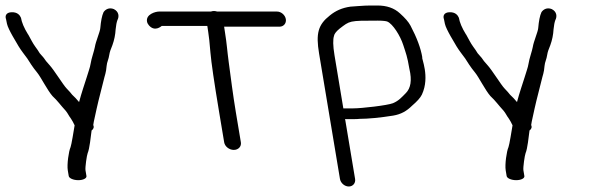

<svg xmlns="http://www.w3.org/2000/svg" viewBox="-44 -507 2168 698"><path d="M240.6 148C258.2 148 271.7 141.2 270.3 133L266.8 112C265.1 101.9 271.6 57.3 274.7 49.7C281.7 34 286.2 -11.4 289 -32.6C295.6 -37.6 298.9 -44.3 295 -52.4C297.4 -69.9 301 -80 307.6 -113.1C315.9 -150.7 324.8 -181.3 332.3 -213.1C336.9 -233.8 341.8 -242.1 343.5 -266.5C344.8 -282.3 350.8 -289.8 353.7 -309.7C354.6 -316.5 358.3 -328 364.7 -343C371.4 -361.5 375.3 -380.7 376.4 -400.5C377.8 -415.4 380.2 -426.8 382.9 -434C389.6 -446.6 388.8 -464.5 369.8 -474C352.2 -481.1 338.7 -472.3 332.4 -462.7C326.5 -449.8 322.9 -430.8 320.6 -404.7C319.6 -391.1 303.9 -356.2 300.9 -336.1C298.5 -321.9 288 -293.7 285.5 -275.8C283.9 -263 275.2 -240.2 271.2 -225.9C264 -202.9 252.3 -169.4 243.5 -136C240 -139.8 233.1 -147.4 231 -150.2L218.4 -162.6C213.7 -168.8 207.1 -176.2 198.4 -185.2C185.1 -198.8 153.3 -251.9 135.2 -271.4C125.9 -281.3 119.4 -289.7 115.4 -296.2L115.2 -296.5L100.4 -313.5C96.1 -320.7 90.2 -329.6 84.5 -337C74.5 -350.6 68.4 -364.1 58.3 -382C58.3 -382 58.2 -381.6 58.2 -381.6C58.2 -381.6 57.9 -382 57.9 -382C43.2 -405.7 34.9 -426.1 32.1 -443C32.1 -443 32.2 -442 32.2 -442C32.2 -442 31.9 -443 31.9 -443C28.5 -451 19.9 -463.7 -3 -462.5C-22 -461.4 -26.4 -449.1 -22 -437.2C-21.4 -433.8 -20.2 -427.8 -18.7 -420.8C-14.3 -399.4 18.1 -349 23.8 -338.4C33.2 -322.8 45.7 -307.5 55.1 -294.5L69.9 -271.5C75.7 -262.7 82.8 -253.3 91.5 -242.6C104.9 -226.2 128 -179.3 146.7 -157.9C166.2 -139.8 175.4 -125.4 194.7 -104.5C203.2 -94.3 204.3 -88.6 214.4 -75C219 -68.5 222.3 -61.4 227.3 -51.4C224.8 -36 215.4 21.9 212.5 28C205.7 42.9 199 91.3 202.4 112L205.9 133C207.3 141.2 223 148 240.6 148Z M831.7 10.5 813.4 -99C802.7 -163.2 795.1 -224.7 787.4 -281.8C781.9 -322.3 780.5 -349.4 774.2 -387.3C772.8 -396.2 771.8 -402.5 770.8 -410H972.2C987.3 -410 997.6 -422.5 995.1 -437.5C992.6 -452.5 978.1 -465 963.1 -465H745.6C741.4 -466.2 737.8 -467 733.9 -467C729.9 -467 726.4 -466.4 722.6 -465H534.1C521.2 -465 485.6 -455 490.5 -428.3C491.4 -423.5 494 -418.7 497.6 -414.6C519.3 -390 542.4 -411.8 544 -412.7H709.7C710.4 -407.6 711.7 -398.3 713.1 -389.9C715.4 -376.3 718.1 -351.5 721 -316C724.1 -279.6 734.6 -207.8 752.6 -99.7L771 10.5C773.5 25.5 789.3 38 805.9 38C822.5 38 834.2 25.5 831.7 10.5Z M1172 -306.5C1166.2 -341.1 1166.3 -364.6 1170.1 -375.9L1170.3 -376.7L1170.5 -377.5C1171.3 -382.7 1177 -391.8 1190.1 -402.5C1228.8 -431.9 1223.7 -432 1329.8 -432C1349.5 -432 1360.5 -430.1 1364 -428.6C1384.1 -420.2 1411.3 -376.8 1421.9 -343.6C1431.8 -312.9 1436.7 -302.2 1444.1 -257.5L1444.2 -257.1L1444.3 -256.6C1454.3 -214.4 1449 -186.3 1431.3 -168.5C1415.9 -152.9 1405.7 -140.7 1384.5 -131.8C1364.2 -123.8 1270.7 -113 1239.7 -113H1207.7C1206.5 -113 1205.3 -112.9 1204.2 -112.8ZM1214.2 -74H1246.2C1251.9 -74 1256.7 -74.2 1262.8 -74.9C1293.6 -75 1337.3 -79 1385.2 -86.7C1413.8 -91.5 1434.2 -103.1 1454.1 -122.8C1471.7 -138 1484.2 -151.2 1489.8 -163.2C1520.4 -228.6 1486.5 -298.2 1491.3 -298.2C1485.7 -331.9 1471.3 -370.3 1448.4 -413.7C1441.2 -427.4 1428.4 -441.8 1410.2 -458.2C1389 -477.9 1361.6 -487 1327.8 -487H1303.3C1291.1 -487 1276.1 -486.3 1258 -484.9L1230.9 -482.9L1230.4 -482.9C1199.7 -478.7 1175.9 -467.8 1155.1 -450.8C1112.3 -417.1 1103.8 -385.6 1116 -312.3L1191.9 143.5C1194.4 158.5 1208.9 171 1224 171C1239 171 1249.4 158.5 1246.9 143.5L1210.6 -74.2C1211.8 -74 1213 -74 1214.2 -74Z M1832.6 148C1850.2 148 1863.7 141.2 1862.3 133L1858.8 112C1857.1 101.9 1863.6 57.3 1866.7 49.7C1873.7 34 1878.2 -11.4 1881 -32.6C1887.6 -37.6 1890.9 -44.3 1887 -52.4C1889.4 -69.9 1893 -80 1899.6 -113.1C1907.9 -150.7 1916.8 -181.3 1924.3 -213.1C1928.9 -233.8 1933.8 -242.1 1935.5 -266.5C1936.8 -282.3 1942.8 -289.8 1945.7 -309.7C1946.6 -316.5 1950.3 -328 1956.7 -343C1963.4 -361.5 1967.3 -380.7 1968.4 -400.5C1969.8 -415.4 1972.2 -426.8 1974.9 -434C1981.6 -446.6 1980.8 -464.5 1961.8 -474C1944.2 -481.1 1930.7 -472.3 1924.4 -462.7C1918.5 -449.8 1914.9 -430.8 1912.6 -404.7C1911.6 -391.1 1895.9 -356.2 1892.9 -336.1C1890.5 -321.9 1880 -293.7 1877.5 -275.8C1875.9 -263 1867.2 -240.2 1863.2 -225.9C1856 -202.9 1844.3 -169.4 1835.5 -136C1832 -139.8 1825.1 -147.4 1823 -150.2L1810.4 -162.6C1805.7 -168.8 1799.1 -176.2 1790.4 -185.2C1777.1 -198.8 1745.3 -251.9 1727.2 -271.4C1717.9 -281.3 1711.4 -289.7 1707.4 -296.2L1707.2 -296.5L1692.4 -313.5C1688.1 -320.7 1682.2 -329.6 1676.5 -337C1666.5 -350.6 1660.4 -364.1 1650.3 -382C1650.3 -382 1650.2 -381.6 1650.2 -381.6C1650.2 -381.6 1649.9 -382 1649.9 -382C1635.2 -405.7 1626.9 -426.1 1624.1 -443C1624.1 -443 1624.2 -442 1624.2 -442C1624.2 -442 1623.9 -443 1623.9 -443C1620.5 -451 1611.9 -463.7 1589 -462.5C1570 -461.4 1565.6 -449.1 1570 -437.2C1570.6 -433.8 1571.8 -427.8 1573.3 -420.8C1577.7 -399.4 1610.1 -349 1615.8 -338.4C1625.2 -322.8 1637.7 -307.5 1647.1 -294.5L1661.9 -271.5C1667.7 -262.7 1674.8 -253.3 1683.5 -242.6C1696.9 -226.2 1720 -179.3 1738.7 -157.9C1758.2 -139.8 1767.4 -125.4 1786.7 -104.5C1795.2 -94.3 1796.3 -88.6 1806.4 -75C1811 -68.5 1814.3 -61.4 1819.3 -51.4C1816.8 -36 1807.4 21.9 1804.5 28C1797.7 42.9 1791 91.3 1794.4 112L1797.9 133C1799.3 141.2 1815 148 1832.6 148Z"/></svg>

Font: MewTooHand
Style: BdLta
Weight: 400
Designer: Mew Too, Robert Jablonski
Version: Version 0.77